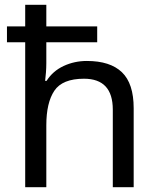

<svg xmlns="http://www.w3.org/2000/svg" viewBox="-20 -780 658 800"><path d="M173 -760V-670H385V-604H173V-517Q173 -498 171.5 -478.5Q170 -459 168 -443H174Q200 -484 245 -505Q290 -526 342 -526Q439 -526 488 -479Q537 -432 537 -329V0H450V-323Q450 -452 330 -452Q240 -452 206.5 -402Q173 -352 173 -258V0H85V-604H9V-670H85V-760Z"/></svg>

Font: Noto Sans Syriac Eastern
Style: Regular
Weight: 400
Designer: Patrick Giasson and the Monotype Design Team
Foundry: Monotype Imaging Inc.
Version: Version 3.001; ttfautohint (v1.8.4.7-5d5b)